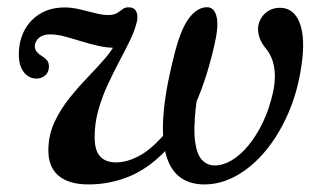

<svg xmlns="http://www.w3.org/2000/svg" viewBox="-20 -489 867 520"><path d="M542.9 -469.4Q561.4 -468 567 -441.9Q572.6 -415.7 559.4 -361.6Q535.5 -258.8 499.9 -187.5Q464.3 -116.3 420.1 -72.6Q375.9 -28.9 325.2 -9.2Q274.4 10.5 219.8 10.5Q165.6 10.5 137.7 -13.8Q109.8 -38.1 111 -85.7Q111.9 -125.1 128 -159.2Q144.1 -193.3 168.2 -223.4Q192.2 -253.5 218.3 -280.4Q244.3 -307.3 265.9 -332.5Q287.4 -357.7 297.7 -382.2L293.9 -359.5Q269.5 -359.5 245.7 -364.9Q221.8 -370.4 199.3 -377.4Q176.7 -384.4 155.8 -390Q134.9 -395.7 116.6 -395.9Q96.9 -396.1 85.8 -386.8Q74.7 -377.6 74.3 -363.7Q73.7 -349.6 92 -338.1Q103.1 -331.3 107.9 -324.8Q112.7 -318.4 112.5 -308.3Q112.3 -293 102.3 -284.6Q92.3 -276.2 79 -276.2Q57.7 -276.2 43.9 -294.3Q30.1 -312.5 31.1 -346.5Q32.1 -381.4 47.4 -409.1Q62.8 -436.8 90.4 -452.8Q118 -468.8 155.1 -468.8Q174.5 -468.8 195.9 -463.8Q217.3 -458.7 237.4 -453.5Q257.4 -448.3 272.3 -448.3Q288.9 -448.3 297.3 -453.7Q305.7 -459 312.4 -464.4Q319.1 -469.7 330.3 -469.1Q342.2 -468.8 348 -459.9Q353.7 -451 351.6 -434.2Q346.2 -409 332.9 -381.3Q319.5 -353.6 303.2 -323Q286.9 -292.4 271.7 -259.4Q256.4 -226.4 246.4 -190.9Q236.3 -155.3 236.3 -117.4Q236.3 -81.5 251.1 -65.4Q265.8 -49.2 294.1 -49.2Q322.1 -49.2 353.1 -64.8Q384.1 -80.4 416.3 -115.3Q448.4 -150.1 479.6 -207.4Q510.8 -264.7 538.4 -347.8Q516.8 -257 510.2 -197.3Q503.6 -137.6 508.7 -103.4Q513.7 -69.2 527.8 -55.1Q541.8 -40.9 561.7 -40.9Q584 -40.9 607.5 -54.8Q630.9 -68.7 652.7 -95Q674.5 -121.2 692.1 -157.9Q709.7 -194.6 719.6 -240Q725 -265.7 724.4 -286.9Q723.7 -308.1 717.9 -325.4Q712.1 -342.8 701 -356.6Q690 -369.5 684.4 -383Q678.7 -396.5 678.9 -412Q679.3 -426.2 686.8 -439Q694.2 -451.8 707.5 -459.9Q720.7 -467.9 738 -467.9Q776.2 -467.9 792 -426.1Q807.7 -384.2 796 -308.6Q785.8 -239.4 760.2 -181.1Q734.6 -122.7 698.7 -79.8Q662.8 -36.8 620.3 -13.1Q577.8 10.5 533.6 10.5Q491.3 10.5 464.4 -11.6Q437.5 -33.7 427.4 -78.6Q417.2 -123.5 423.9 -191.5Q430.5 -259.6 454.8 -351.4Q472.3 -416.9 495 -443.8Q517.7 -470.7 542.9 -469.4Z"/></svg>

Font: Fraunces
Style: Italic
Weight: 900
Italic angle: -16°
Version: Version 1.000;[0bf87f6ff]